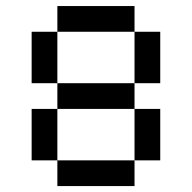

<svg xmlns="http://www.w3.org/2000/svg" viewBox="-20 -628 648 648"><path d="M173.6 -347.2H434V-260.4H173.6ZM434 -520.8H520.8V-347.2H434ZM173.6 -86.8H86.8V-260.4H173.6ZM434 -260.4H520.8V-86.8H434ZM173.6 -86.8H434V0H173.6ZM434 -520.8H173.6V-607.6H434ZM173.6 -347.2H86.8V-520.8H173.6Z"/></svg>

Font: 8-bit Operator+ 8
Style: Regular
Weight: 400
Designer: GrandChaos9000
Version: Version 1.3.0 - August 1, 2014